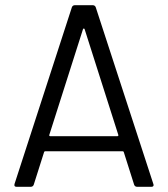

<svg xmlns="http://www.w3.org/2000/svg" viewBox="-20 -720 647 740"><path d="M497 -8 457 -134Q456 -137 453 -137H154Q151 -137 150 -134L110 -8Q107 0 98 0H44Q33 0 36 -11L257 -692Q260 -700 269 -700H337Q346 -700 349 -692L571 -11L572 -7Q572 0 563 0H509Q500 0 497 -8ZM174 -195H432Q434 -195 435.5 -196.5Q437 -198 436 -200L306 -608Q305 -610 303 -610Q301 -610 300 -608L170 -200Q169 -198 170.5 -196.5Q172 -195 174 -195Z"/></svg>

Font: Barlow
Style: Regular
Weight: 400
Designer: Jeremy Tribby
Foundry: Tribby Type
Version: Version 1.408;December 10, 2018;FontCreator 11.5.0.2430 64-b